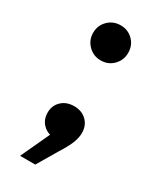

<svg xmlns="http://www.w3.org/2000/svg" viewBox="-173 -582 646 778"><g transform="rotate(30 150.5 -193.0)"><path d="M151 -360Q117 -360 93 -384Q69 -408 69 -442Q69 -477 93 -500.5Q117 -524 151 -524Q186 -524 209.5 -500.5Q233 -477 233 -442Q233 -408 209.5 -384Q186 -360 151 -360ZM62 138 145 -41 152 7Q116 7 93.5 -14.5Q71 -36 71 -70Q71 -103 93.5 -124.5Q116 -146 152 -146Q188 -146 210.5 -124Q233 -102 233 -67Q233 -46 223.5 -21Q214 4 188 45L133 138Z"/></g></svg>

Font: Unbounded
Style: Regular
Weight: 400
Designer: Luke Prowse, Jean-Baptiste Morizot, Fátima Lázaro, Florian Runge
Foundry: NaN
Version: Version 1.701;gftools[0.9.28.dev5+ged2979d]